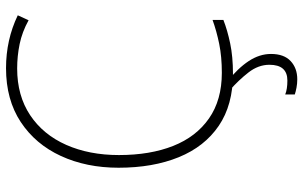

<svg xmlns="http://www.w3.org/2000/svg" viewBox="-200 -564 982 621"><g transform="rotate(-90 290.5 -253.0)"><path d="M380 -688Q292 -688 229 -646Q166 -604 133 -529.5Q100 -455 100 -359Q100 -258 129.5 -183.5Q159 -109 218.5 -67.5Q278 -26 366 -26Q418 -26 459.5 -34.5Q501 -43 537 -56V-21Q504 -8 461 1Q418 10 363 10Q262 10 194.5 -36Q127 -82 93 -165.5Q59 -249 59 -360Q59 -464 97 -546.5Q135 -629 207 -676.5Q279 -724 381 -724Q473 -724 552 -686L536 -651Q498 -672 459 -680Q420 -688 380 -688ZM392 128Q392 92 367 60Q342 28 310 0L337 -9Q381 26 404 61Q427 96 427 133Q427 175 404 196.5Q381 218 345 218Q331 218 318 215.5Q305 213 296 210V179Q313 186 341 186Q392 186 392 128Z"/></g></svg>

Font: Noto Sans Disp ExtLt
Style: Regular
Weight: 200
Designer: Monotype Design Team
Foundry: Monotype Imaging Inc.
Version: Version 2.000;GOOG;noto-source:20170915:90ef993387c0